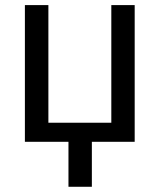

<svg xmlns="http://www.w3.org/2000/svg" viewBox="-20 -548 617 742"><path d="M167 -528.3V-73.7H410.2V-528.3H500.5V0H335V173.8H244.6V0H76.2V-528.3Z"/></svg>

Font: Roboto
Style: Regular
Weight: 400
Designer: Google
Version: Version 2.134; 2016; ttfautohint (v1.6)